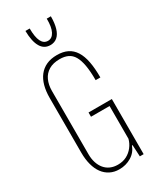

<svg xmlns="http://www.w3.org/2000/svg" viewBox="-236 -1015 903 1092"><g transform="rotate(-30 216.0 -468.5)"><path d="M205 6Q172 6 145.5 -7.5Q119 -21 101 -45.5Q83 -70 73.5 -105.5Q64 -141 64 -184V-544Q64 -588 73.5 -623Q83 -658 102.5 -683Q122 -708 151.5 -721.5Q181 -735 221 -735Q261 -735 289.5 -721Q318 -707 336.5 -678Q355 -649 363.5 -605Q372 -561 372 -501H341Q341 -559 334 -598.5Q327 -638 313 -662Q299 -686 276.5 -696.5Q254 -707 223 -707Q180 -707 151.5 -690Q123 -673 109 -642.5Q95 -612 95 -572V-156Q95 -126 103 -101Q111 -76 126 -58Q141 -40 162.5 -30.5Q184 -21 211 -21Q244 -21 269 -34Q294 -47 311.5 -69.5Q329 -92 336 -119V-334H214V-362H367V0H342L338 -76H334Q320 -37 284.5 -15.5Q249 6 205 6ZM219 -802Q178 -802 157 -838Q136 -874 135 -943H163Q163 -887 177 -858.5Q191 -830 219 -830Q246 -830 261 -859Q276 -888 275 -943H302Q302 -897 292.5 -865.5Q283 -834 264.5 -818Q246 -802 219 -802Z"/></g></svg>

Font: Hubot Sans Condensed ExtraLight
Style: Regular
Weight: 200
Width: 3
Designer: Deni Anggara
Foundry: GitHub, Inc., Subsidiary of Microsoft Corporation
Version: Version 2.000